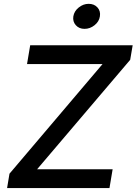

<svg xmlns="http://www.w3.org/2000/svg" viewBox="-20 -958 696 978"><path d="M16.1 0 28.3 -73.2 502.4 -631.8H117.7L133.8 -727.5H655.8L643.1 -653.3L168.9 -95.7H553.7L537.6 0ZM410.6 -811Q382.8 -811 366.2 -829.6Q349.6 -848.1 353.5 -874.5Q357.9 -901.4 381.1 -919.9Q404.3 -938.5 431.6 -938.5Q460 -938.5 476.6 -919.9Q493.2 -901.4 488.8 -874.5Q484.9 -848.1 461.7 -829.6Q438.5 -811 410.6 -811Z"/></svg>

Font: Inter Medium
Style: Italic
Weight: 500
Italic angle: -9.3988°
Designer: Rasmus Andersson
Foundry: rsms
Version: Version 4.001;git-66647c0bb